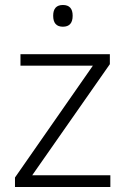

<svg xmlns="http://www.w3.org/2000/svg" viewBox="-20 -749 503 769"><path d="M422 0H40V-38L352 -486H62V-532H420V-492L109 -47H422ZM232 -729Q271 -729 271 -686Q271 -642 232 -642Q193 -642 193 -686Q193 -729 232 -729Z"/></svg>

Font: Noto Sans Lao Looped Light
Style: Regular
Weight: 300
Designer: Mark Frömberg, Ben Mitchell
Foundry: The Fontpad Ltd
Version: Version 1.002; ttfautohint (v1.8.4.7-5d5b)